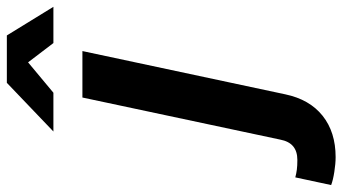

<svg xmlns="http://www.w3.org/2000/svg" viewBox="-384 -542 995 558"><g transform="rotate(-90 113.0 -263.5)"><path d="M-65 214.9Q-84.1 214.9 -108.3 211.1Q-132.4 207.3 -146.3 201.9L-124 97.7Q-113.1 100.7 -101.6 102.2Q-90 103.7 -73.4 103.7Q-48.4 103.7 -33.7 91.4Q-19 79.1 -14.2 53.7L108.1 -521H243.1L117.4 68.4Q102.5 139.3 55 177.1Q7.5 214.9 -65 214.9ZM9.3 -605.3 150.8 -740.6H288.5L371.7 -605.3H266.4L210.3 -678.9L122 -605.3Z"/></g></svg>

Font: Red Hat Display VF
Style: Italic
Weight: 300
Italic angle: -12°
Designer: Pentagram, MCKL
Foundry: Pentagram, MCKL
Version: Version 1.023